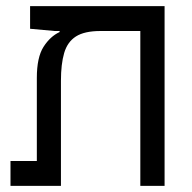

<svg xmlns="http://www.w3.org/2000/svg" viewBox="-20 -606 626 626"><path d="M516.6 0H437.5V-504.9H307.6Q255.4 -504.9 227.5 -487.1Q199.7 -469.2 189.2 -433.1Q178.7 -397 178.7 -342.8V0H14.2V-81.1H100.1V-352.1Q100.1 -418.9 121.8 -453.1Q143.6 -487.3 174.3 -501.5V-504.9H158.7L78.1 -512.2V-585.9H516.6Z"/></svg>

Font: Cascadia Mono NF SemiLight
Style: Regular
Weight: 350
Monospace: yes
Designer: Aaron Bell
Foundry: Saja Typeworks
Version: Version 2404.023; ttfautohint (v1.8.4)